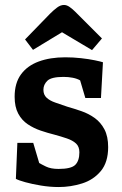

<svg xmlns="http://www.w3.org/2000/svg" viewBox="-20 -740 490 774"><path d="M217 14Q181 14 145 8Q109 2 82 -5.5Q55 -13 44 -19L50 -164H114L138 -83Q146 -78 165.5 -68.5Q185 -59 216 -59Q267 -59 283.5 -75.5Q300 -92 300 -126Q300 -149 286.5 -161.5Q273 -174 249.5 -182Q226 -190 200 -197Q172 -204 144 -213.5Q116 -223 92 -239Q68 -255 53.5 -282Q39 -309 39 -350Q39 -405 64.5 -440Q90 -475 136 -492Q182 -509 243 -509Q275 -509 306.5 -505.5Q338 -502 362 -497Q386 -492 395 -489L387 -345H324L303 -416Q291 -423 273.5 -426.5Q256 -430 236 -430Q187 -430 171 -414.5Q155 -399 155 -378Q155 -358 168 -346Q181 -334 203 -326.5Q225 -319 251 -310Q279 -302 308 -292Q337 -282 361.5 -264.5Q386 -247 401 -218.5Q416 -190 416 -147Q416 -86 386.5 -50.5Q357 -15 311 -0.5Q265 14 217 14ZM351 -538 230 -610 113 -539 81 -581 182 -685Q196 -699 210 -709.5Q224 -720 238 -720Q249 -720 260.5 -712Q272 -704 283 -693L391 -585Z"/></svg>

Font: Faustina
Style: Bold
Weight: 700
Designer: Alfonso Garcia
Foundry: http://www.omnibus-type.com
Version: Version 1.200